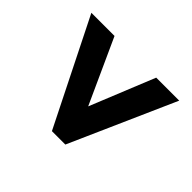

<svg xmlns="http://www.w3.org/2000/svg" viewBox="-139 -853 850 850"><g transform="rotate(-45 286.0 -428.0)"><path d="M532 -153V-297L229 -420L532 -558V-703L38 -456V-372Z"/></g></svg>

Font: Noto Sans Telugu UI Black
Style: Regular
Weight: 900
Designer: Jelle Bosma - Monotype Design Team
Foundry: Monotype Imaging Inc.
Version: Version 2.005